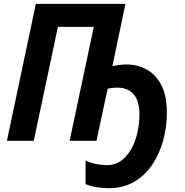

<svg xmlns="http://www.w3.org/2000/svg" viewBox="-20 -734 965 1001"><path d="M548 247Q513 247 483 242Q453 237 426 226V103Q452 115 480.5 121Q509 127 539 127Q579 127 610.5 104.5Q642 82 663.5 44.5Q685 7 696 -40.5Q707 -88 707 -137Q707 -208 676.5 -242.5Q646 -277 594 -277Q577 -277 564 -275.5Q551 -274 541 -271L483 0H343L469 -594H282L156 0H16L167 -714H634L566 -389Q580 -392 600 -395Q620 -398 640 -398Q695 -398 743 -372.5Q791 -347 820.5 -291.5Q850 -236 850 -146Q850 -73 831 -3Q812 67 774.5 123.5Q737 180 680 213.5Q623 247 548 247Z"/></svg>

Font: Noto Sans SemiCondensed
Style: Bold Italic
Weight: 700
Width: 4
Italic angle: -12°
Designer: Monotype Design Team
Foundry: Monotype Imaging Inc.
Version: Version 2.013; ttfautohint (v1.8.4.7-5d5b)